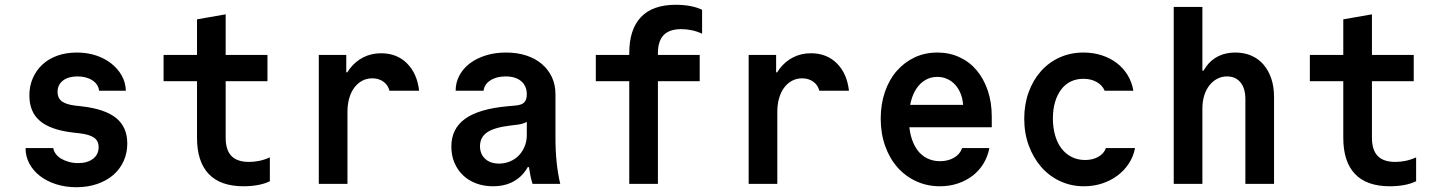

<svg xmlns="http://www.w3.org/2000/svg" viewBox="-20 -770 6040 804"><path d="M87 -150Q87 -115 103 -85Q119 -55 147.5 -33Q176 -11 215 1.5Q254 14 300 14Q347 14 386.5 0.5Q426 -13 454 -37Q482 -61 497.5 -95Q513 -129 513 -169Q513 -238 466 -276Q419 -314 320 -325L293 -328Q255 -333 238 -346.5Q221 -360 221 -385Q221 -415 243.5 -432.5Q266 -450 304 -450Q342 -450 367 -433.5Q392 -417 395 -390H507Q506 -425 489.5 -454Q473 -483 445.5 -504.5Q418 -526 381.5 -538Q345 -550 302 -550Q257 -550 220.5 -537Q184 -524 158 -500Q132 -476 117.5 -443Q103 -410 103 -370Q103 -301 147.5 -263.5Q192 -226 285 -215L312 -212Q355 -207 374 -193.5Q393 -180 393 -154Q393 -123 369.5 -105Q346 -87 307 -87Q287 -87 269 -92Q251 -97 237 -105Q223 -113 214 -125Q205 -137 203 -150Z M925 -193V-430H1100V-540H925V-710L805 -689V-540H665V-430H805V-193Q805 -93 854 -41.5Q903 10 1000 10Q1031 10 1059 5Q1087 0 1110 -11V-111Q1088 -101 1066 -96.5Q1044 -92 1023 -92Q973 -92 949 -117Q925 -142 925 -193Z M1435 0V-302Q1435 -333 1442.5 -359Q1450 -385 1464 -403.5Q1478 -422 1497 -432Q1516 -442 1539 -442Q1566 -442 1585.5 -428Q1605 -414 1611 -390H1735Q1727 -462 1684.5 -504.5Q1642 -547 1576 -547Q1535 -547 1501.5 -530Q1468 -513 1444.5 -482Q1421 -451 1408 -407.5Q1395 -364 1395 -311L1438 -467H1430V-540H1315V0Z M2186 -375Q2186 -352 2175 -341Q2164 -330 2138 -328L2105 -325Q1985 -314 1927.5 -272.5Q1870 -231 1870 -156Q1870 -119 1883 -88.5Q1896 -58 1919 -36Q1942 -14 1974 -2Q2006 10 2045 10Q2086 10 2118 -4Q2150 -18 2172 -44Q2194 -70 2206 -107.5Q2218 -145 2218 -193L2165 -70H2195Q2198 -50 2201.5 -32.5Q2205 -15 2210 0H2326Q2316 -42 2311 -90Q2306 -138 2306 -193V-376Q2306 -415 2291 -447Q2276 -479 2249 -502Q2222 -525 2184 -537.5Q2146 -550 2099 -550Q2053 -550 2014.5 -538Q1976 -526 1948 -505Q1920 -484 1904 -454.5Q1888 -425 1888 -390H2005Q2008 -417 2033.5 -433.5Q2059 -450 2097 -450Q2139 -450 2162.5 -430Q2186 -410 2186 -375ZM2186 -292V-204Q2186 -179 2177 -157Q2168 -135 2152.5 -119Q2137 -103 2115.5 -94Q2094 -85 2070 -85Q2033 -85 2011.5 -105Q1990 -125 1990 -158Q1990 -195 2019.5 -215.5Q2049 -236 2115 -244L2147 -248Q2189 -253 2208 -278.5Q2227 -304 2227 -352Z M2615 0H2735V-430H2910V-540H2735V-547Q2735 -598 2759 -623Q2783 -648 2833 -648Q2854 -648 2876 -643.5Q2898 -639 2920 -629V-729Q2897 -740 2869 -745Q2841 -750 2810 -750Q2713 -750 2664 -698.5Q2615 -647 2615 -547V-540H2475V-430H2615Z M3235 0V-302Q3235 -333 3242.5 -359Q3250 -385 3264 -403.5Q3278 -422 3297 -432Q3316 -442 3339 -442Q3366 -442 3385.5 -428Q3405 -414 3411 -390H3535Q3527 -462 3484.5 -504.5Q3442 -547 3376 -547Q3335 -547 3301.5 -530Q3268 -513 3244.5 -482Q3221 -451 3208 -407.5Q3195 -364 3195 -311L3238 -467H3230V-540H3115V0Z M3728 -237H4133V-282Q4133 -341.6 4116.3 -390.9Q4099.6 -440.1 4069.8 -475.6Q4040 -511 3997.8 -530.5Q3955.6 -550 3905.4 -550Q3853 -550 3809.7 -529.5Q3766.4 -509 3734.7 -472.5Q3703 -436 3685.5 -384.8Q3668 -333.5 3668 -273.3Q3668 -211 3686.6 -158.8Q3705.2 -106.6 3738.1 -69.3Q3771 -32 3816.7 -11Q3862.4 10 3916 10Q3955.6 10 3990.3 -1.5Q4025 -13 4052.5 -34Q4080 -55 4098 -84.5Q4116 -114 4123 -150H4009Q4000 -124 3974.8 -109.5Q3949.6 -95 3916 -95Q3886.2 -95 3861.6 -107.5Q3837 -120 3820.5 -143Q3804 -166 3795 -199Q3786 -232 3786 -272.7Q3786 -312.6 3794.5 -345.3Q3803 -378 3818.5 -400.5Q3834 -423 3856 -435.5Q3878 -448 3905 -448Q3927.5 -448 3946.2 -439.5Q3965 -431 3979 -416Q3993 -401 4002 -379.5Q4011 -358 4013 -331H3728Z M4611 -150Q4603 -127 4579.5 -113.5Q4556 -100 4524 -100Q4493 -100 4468 -112.5Q4443 -125 4425.5 -147.5Q4408 -170 4398.5 -202.5Q4389 -235 4389 -274Q4389 -312 4398 -342.5Q4407 -373 4423.5 -395Q4440 -417 4463.5 -428.5Q4487 -440 4517 -440Q4549 -440 4572.5 -426.5Q4596 -413 4606 -390H4726Q4720 -426 4702 -455.5Q4684 -485 4656.5 -506Q4629 -527 4593.5 -538.5Q4558 -550 4517 -550Q4463 -550 4417.5 -529.5Q4372 -509 4339 -472Q4306 -435 4287.5 -384Q4269 -333 4269 -273Q4269 -212 4288 -160.5Q4307 -109 4340 -71Q4373 -33 4419 -11.5Q4465 10 4519 10Q4559 10 4594.5 -1.5Q4630 -13 4658.5 -34Q4687 -55 4706.5 -84.5Q4726 -114 4733 -150Z M4895 0H5015V-315Q5015 -345 5022.5 -369.5Q5030 -394 5044 -412Q5058 -430 5077 -440Q5096 -450 5118 -450Q5154 -450 5174.5 -425Q5195 -400 5195 -355V0H5315V-365Q5315 -407 5303.5 -441Q5292 -475 5271 -499.5Q5250 -524 5220 -537Q5190 -550 5153 -550Q5114 -550 5083.5 -535.5Q5053 -521 5032 -493Q5011 -465 4999.5 -425Q4988 -385 4988 -335L5023 -474H5015V-741H4895Z M5725 -193V-430H5900V-540H5725V-710L5605 -689V-540H5465V-430H5605V-193Q5605 -93 5654 -41.5Q5703 10 5800 10Q5831 10 5859 5Q5887 0 5910 -11V-111Q5888 -101 5866 -96.5Q5844 -92 5823 -92Q5773 -92 5749 -117Q5725 -142 5725 -193Z"/></svg>

Font: CommitMonoV142 ExtLt
Style: Regular
Weight: 200
Monospace: yes
Designer: Eigil Nikolajsen
Foundry: Eigil Nikolajsen
Version: Version 1.142